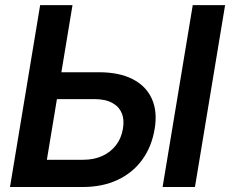

<svg xmlns="http://www.w3.org/2000/svg" viewBox="-20 -748 920 768"><path d="M182.1 -459H376Q457 -459 510.7 -431.4Q564.5 -403.8 587.4 -352.8Q610.4 -301.8 598.6 -232.4Q586.9 -161.1 548.8 -108.9Q510.7 -56.6 450.2 -28.3Q389.6 0 311 0H20L140.6 -727.5H270L167.5 -108.9H313Q355.5 -108.9 388.9 -124Q422.4 -139.2 443.8 -167Q465.3 -194.8 471.7 -232.9Q478 -269.5 466.6 -296.1Q455.1 -322.8 427.5 -337.2Q399.9 -351.6 357.4 -351.6H164.6ZM880.4 -727.5 759.8 0H630.4L751 -727.5Z"/></svg>

Font: Inter 28pt SemiBold
Style: Italic
Weight: 600
Italic angle: -9.3988°
Designer: Rasmus Andersson
Foundry: rsms
Version: Version 4.001;git-66647c0bb